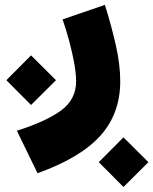

<svg xmlns="http://www.w3.org/2000/svg" viewBox="-20 -433 624 782"><path d="M5.9 -106.4 106.4 -207.5 208 -106.4 106.4 -5.4ZM382.3 227.5 482.9 126.5 584.5 227.5 482.9 328.6ZM234.9 -354 407.2 -413.1Q433.6 -329.1 451.7 -249.3Q469.7 -169.4 469.7 -102.1Q469.7 30.3 388.2 120.4Q306.6 210.4 132.8 272.5L48.8 99.6Q170.4 60.5 230.2 15.9Q290 -28.8 290 -102.1Q290 -132.3 282.5 -174.6Q274.9 -216.8 262.5 -263.7Q250 -310.5 234.9 -354Z"/></svg>

Font: Estedad-FD Black
Style: Regular
Weight: 900
Designer: Amin Abedi
Version: Version 7.3